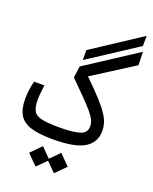

<svg xmlns="http://www.w3.org/2000/svg" viewBox="-180 -903 956 1201"><g transform="rotate(20 298.5 -303.0)"><path d="M252 2.9Q159.2 2.9 104.7 -14.2Q50.3 -31.2 26.6 -70.6Q2.9 -109.9 2.9 -176.3Q2.9 -204.1 6.6 -233.6Q10.3 -263.2 18.6 -295.9H87.4Q83.5 -266.1 81.1 -244.1Q78.6 -222.2 78.6 -197.3Q78.6 -149.9 92 -124.8Q105.5 -99.6 145.5 -90.3Q185.5 -81.1 264.2 -81.1Q357.9 -81.1 401.1 -95.7Q444.3 -110.4 444.3 -152.8Q444.3 -172.9 435.3 -192.9Q426.3 -212.9 404.3 -239.7Q382.3 -266.6 343 -306.4Q303.7 -346.2 243.7 -406.2L254.4 -482.9L594.7 -704.6L597.2 -616.2L324.2 -442.4Q389.6 -379.4 429.7 -335Q469.7 -290.5 490.5 -258.8Q511.2 -227.1 518.3 -201.9Q525.4 -176.8 525.4 -152.3Q525.4 -75.2 461.2 -36.1Q397 2.9 252 2.9ZM258.3 -527.3 258.8 -593.8 582.5 -806.2 582 -738.3ZM331.1 199.7 270 138.7 209 199.7 141.6 132.3 209 64 270 125.5 331.1 64 398.4 132.3Z"/></g></svg>

Font: Cascadia Code PL SemiLight
Style: Regular
Weight: 350
Monospace: yes
Designer: Aaron Bell
Foundry: Saja Typeworks
Version: Version 2404.023; ttfautohint (v1.8.4)